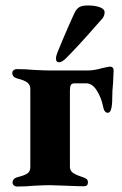

<svg xmlns="http://www.w3.org/2000/svg" viewBox="-20 -680 446 703"><path d="M26 -11Q26 -26 43 -31Q71 -38 81 -45.5Q91 -53 91 -68V-354Q91 -369 80.5 -377.5Q70 -386 42 -393Q25 -398 25 -413Q25 -419 30 -423Q35 -427 41 -427Q73 -427 104 -424Q144 -422 161 -422H302Q325 -422 356 -431Q361 -432 370 -434Q379 -436 385 -436Q389 -436 392.5 -432.5Q396 -429 396 -423Q396 -412 394 -376Q391 -348 391 -322Q391 -267 375 -267Q361 -267 357 -292Q351 -322 334.5 -348.5Q318 -375 295 -375H254Q242 -375 239 -368Q236 -361 236 -348V-69Q236 -56 246 -48Q256 -40 284 -31Q293 -28 297.5 -24Q302 -20 302 -12Q302 2 287 2Q268 2 222 0Q178 -2 162 -2Q145 -2 105 0Q74 3 42 3Q36 3 31 -1Q26 -5 26 -11ZM185 -465Q185 -475 190 -487Q204 -522 223.5 -567Q243 -612 253 -633Q261 -649 271.5 -654.5Q282 -660 302 -660Q328 -660 345.5 -653.5Q363 -647 363 -635Q363 -621 353 -610L328 -582Q267 -512 222 -467Q207 -452 196 -452Q185 -452 185 -465Z"/></svg>

Font: EB Garamond ExtraBold
Style: Regular
Weight: 800
Designer: Georg Duffner and Octavio Pardo
Foundry: Georg Duffner
Version: Version 1.000